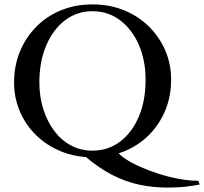

<svg xmlns="http://www.w3.org/2000/svg" viewBox="-20 -703 928 873"><path d="M514 -14Q523 1 550.5 19.5Q578 38 617.5 55.5Q657 73 702.5 87.5Q748 102 795 110.5Q842 119 882 119L888 136Q853 143 818 146.5Q783 150 741 150Q677 150 614.5 137Q552 124 489.5 92Q427 60 364 5ZM400 12Q323 12 258 -14.5Q193 -41 145 -87.5Q97 -134 70.5 -196Q44 -258 44 -328Q44 -404 70.5 -468.5Q97 -533 145 -581.5Q193 -630 258 -656.5Q323 -683 400 -683Q478 -683 543.5 -656.5Q609 -630 657 -582.5Q705 -535 731.5 -473.5Q758 -412 758 -341Q758 -265 731.5 -201Q705 -137 657 -89Q609 -41 543.5 -14.5Q478 12 400 12ZM400 -18Q472 -18 526.5 -59.5Q581 -101 611.5 -173.5Q642 -246 642 -340Q642 -428 611.5 -498.5Q581 -569 526.5 -610.5Q472 -652 400 -652Q330 -652 275.5 -610.5Q221 -569 190 -496Q159 -423 159 -328Q159 -263 177 -206.5Q195 -150 227 -107.5Q259 -65 303 -41.5Q347 -18 400 -18Z"/></svg>

Font: Ibarra Real Nova Medium
Style: Regular
Weight: 500
Designer: Jose Maria Ribagorda & Octavio Pardo
Foundry: Jose Maria Ribagorda
Version: Version 2.000